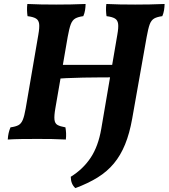

<svg xmlns="http://www.w3.org/2000/svg" viewBox="-20 -699 848 966"><path d="M359.3 247.4Q336.4 227.6 336 190.4Q397.5 152.5 436 94.8Q474.4 37.1 489.5 -51L570.2 -523.9Q576.8 -560.5 574.3 -579.1Q571.9 -597.7 558.2 -605.9Q544.5 -614.2 516 -617.7Q513.9 -631.4 513.4 -647.1Q512.9 -662.8 515 -679Q547.7 -677.5 583.7 -676.7Q619.7 -676 660.1 -676Q695.7 -676 733.3 -676.7Q770.9 -677.5 808.2 -679Q807.7 -663.3 805.4 -648.1Q803.1 -632.9 796.6 -617.7Q770.5 -614.2 755.8 -606Q741.1 -597.7 733.3 -576.8Q725.6 -555.9 718 -513.5L645 -101.6Q631.9 -27.6 609.3 27.6Q586.7 82.9 553 123.4Q519.3 164 471.5 193.7Q423.8 223.4 359.3 247.4ZM19.1 3Q20.1 -14.7 23.4 -29.4Q26.7 -44 32.8 -58.3Q58.8 -61.8 72.7 -69.3Q86.7 -76.8 94.7 -96.1Q102.7 -115.4 109.2 -153.1L172.8 -523.9Q179.3 -560.5 176.9 -579.1Q174.5 -597.7 160.8 -605.9Q147.1 -614.2 118.6 -617.7Q116.5 -631.4 116 -647.1Q115.5 -662.8 117.6 -679Q150.3 -677.5 186.3 -676.7Q222.3 -676 262.6 -676Q298.3 -676 335.9 -676.7Q373.4 -677.5 410.7 -679Q410.3 -663.3 408 -648.1Q405.7 -632.9 399.1 -617.7Q373.1 -614.2 358.6 -606Q344.1 -597.7 336.1 -576.8Q328.2 -555.9 320.6 -513.5L258.6 -154.7Q252 -117 254 -97.4Q256 -77.8 269.4 -70.3Q282.8 -62.8 309.2 -58.3Q311.7 -44.1 312.5 -28.6Q313.2 -13.2 311.2 3Q274.4 1 241.1 0.5Q207.7 0 168.3 0Q125.7 0 87.7 0.5Q49.8 1 19.1 3ZM239.4 -301.2 250.4 -372.7H573.4L563.9 -309.9Q529.2 -309.9 486.5 -309.6Q443.8 -309.3 399 -308.6Q354.1 -307.8 312.8 -305.8Q271.4 -303.8 239.4 -301.2Z"/></svg>

Font: Vollkorn
Style: Italic
Weight: 400
Italic angle: -11°
Designer: Friedrich Althausen
Foundry: Friedrich Althausen
Version: Version 5.001